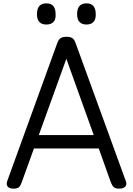

<svg xmlns="http://www.w3.org/2000/svg" viewBox="-20 -1109 792 1143"><path d="M61 14Q35 14 25.5 1.5Q16 -11 23 -31L320 -850Q328 -873 340 -881.5Q352 -890 376 -890Q400 -890 411.5 -881.5Q423 -873 431 -850L729 -31Q737 -11 726 1.5Q715 14 689 14Q667 14 657.5 5.5Q648 -3 640 -23L568 -225H182L109 -23Q102 -3 92.5 5.5Q83 14 61 14ZM211 -305H538L375 -759ZM256 -963Q228 -963 214 -978.5Q200 -994 200 -1025Q200 -1057 214 -1073Q228 -1089 256 -1089Q284 -1089 297.5 -1073Q311 -1057 311 -1025Q313 -994 298.5 -978.5Q284 -963 256 -963ZM495 -963Q467 -963 453 -978.5Q439 -994 439 -1025Q439 -1057 453 -1073Q467 -1089 495 -1089Q522 -1089 536 -1073Q550 -1057 550 -1025Q551 -994 536.5 -978.5Q522 -963 495 -963Z"/></svg>

Font: Playwrite AT
Style: Regular
Weight: 400
Designer: Veronika Burian, José Scaglione
Foundry: TypeTogether
Version: Version 1.002